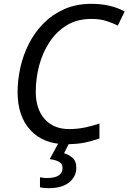

<svg xmlns="http://www.w3.org/2000/svg" viewBox="-20 -744 672 1004"><path d="M326 10Q207 10 139.5 -63Q72 -136 72 -263Q72 -327 87 -393Q102 -459 132.5 -518Q163 -577 209.5 -623.5Q256 -670 318 -697Q380 -724 458 -724Q558 -724 632 -684L596 -610Q569 -624 535.5 -634.5Q502 -645 458 -645Q383 -645 328.5 -611.5Q274 -578 238 -522.5Q202 -467 184.5 -400Q167 -333 167 -265Q167 -174 213.5 -121.5Q260 -69 342 -69Q383 -69 422.5 -77Q462 -85 500 -98V-20Q461 -6 421.5 2Q382 10 326 10ZM234 240Q207 240 189 235V183Q199 185 208.5 186Q218 187 225 187Q307 187 307 134Q307 112 288.5 102Q270 92 240 88L288 0H344L315 57Q338 64 358.5 80.5Q379 97 379 134Q379 179 342 209.5Q305 240 234 240Z"/></svg>

Font: Manna Sans
Style: Italic
Weight: 400
Italic angle: -12°
Designer: Monotype Design Team
Foundry: Monotype Imaging Inc.
Version: Version 2.001.1; ttfautohint (v1.8.2)